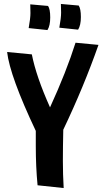

<svg xmlns="http://www.w3.org/2000/svg" viewBox="-20 -930 518 971"><path d="M161 -191V-268Q30 -545 16 -667L141 -655Q163 -543 233 -387Q316 -568 362 -714L478 -703Q404 -492 300 -274Q298 -184 298 -116Q298 -48 302 21L170 7Q161 -86 161 -191ZM223 -900Q234 -884 234 -842Q234 -800 220 -778L125 -788Q134 -838 134 -864Q134 -890 133 -908ZM378 -902Q389 -886 389 -844Q389 -802 375 -780L280 -790Q289 -840 289 -866Q289 -892 288 -910Z"/></svg>

Font: Boogaloo
Style: Regular
Weight: 400
Designer: John Vargas Beltran
Foundry: John Vargas Beltran
Version: Version 1.002